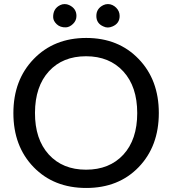

<svg xmlns="http://www.w3.org/2000/svg" viewBox="-20 -911 841 938"><path d="M218.3 -156.2Q286.1 -82 400.4 -82Q514.6 -82 582.5 -155.3Q650.4 -229 650.4 -358.4Q650.4 -487.8 582.5 -562Q514.6 -636.2 400.4 -636.2Q286.1 -636.2 218.8 -562.5Q151.4 -488.8 150.9 -359.9Q150.4 -231 218.3 -156.2ZM401.4 7.3Q242.7 7.3 144 -94.7Q45.4 -196.8 45.4 -358.4Q45.4 -520 144.5 -622.6Q244.1 -725.6 401.4 -725.6Q558.6 -725.6 657.2 -623Q755.9 -521 755.9 -358.9Q755.9 -196.8 657.7 -94.7Q559.6 7.3 401.4 7.3ZM564.5 -833Q564.5 -796.4 529.3 -781.7Q505.9 -771.5 485.4 -781.7Q450.7 -796.4 450.7 -833Q450.7 -869.6 485.4 -886.2Q495.6 -891.1 507.3 -891.1Q519 -891.1 529.3 -886.2Q539.6 -881.3 547.4 -873.5Q564.5 -856.4 564.5 -833ZM353.5 -833Q353.5 -810.5 336.9 -794.4Q320.3 -778.3 302.2 -777.3Q274.4 -776.4 257.3 -792.5Q240.2 -808.6 239.7 -826.7Q238.8 -869.1 274.4 -886.2Q284.2 -891.1 295.9 -891.1Q307.6 -891.1 317.9 -886.2Q353.5 -869.6 353.5 -833Z"/></svg>

Font: Lato-Medium
Style: Regular
Weight: 500
Designer: Lukasz Dziedzic
Foundry: tyPoland Lukasz Dziedzic
Version: Version 2.006; 2014-01-15